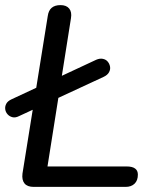

<svg xmlns="http://www.w3.org/2000/svg" viewBox="-34 -732 602 752"><path d="M98 0Q73 0 62 -13.5Q51 -27 54 -52L153 -669Q156 -691 168.5 -701.5Q181 -712 203 -712Q226 -712 237 -698.5Q248 -685 244 -661L152 -80H463Q484 -80 495 -72Q506 -64 506 -48Q506 -25 493 -12.5Q480 0 458 0ZM40 -277Q26 -270 14.5 -273Q3 -276 -4.5 -284.5Q-12 -293 -13.5 -304Q-15 -315 -9.5 -325.5Q-4 -336 11 -343L343 -498Q357 -504 369 -501.5Q381 -499 388 -490.5Q395 -482 397 -471Q399 -460 393 -449Q387 -438 372 -431Z"/></svg>

Font: Nunito Medium
Style: Italic
Weight: 500
Designer: Vernon Adams
Foundry: Vernon Adams
Version: Version 3.601